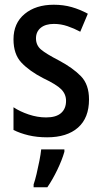

<svg xmlns="http://www.w3.org/2000/svg" viewBox="-20 -570 430 811"><path d="M356 -150Q356 -72 309.5 -31Q263 10 179 10Q136 10 100.5 1.5Q65 -7 37 -21V-117Q64 -99 101 -86.5Q138 -74 175 -74Q217 -74 238 -92.5Q259 -111 259 -144Q259 -172 239 -192.5Q219 -213 162 -240Q104 -270 70.5 -305.5Q37 -341 37 -404Q37 -472 84 -511Q131 -550 207 -550Q248 -550 283 -540Q318 -530 351 -512L319 -436Q293 -450 265 -459.5Q237 -469 208 -469Q172 -469 152 -452.5Q132 -436 132 -408Q132 -379 153 -361Q174 -343 230 -314Q288 -283 322 -248Q356 -213 356 -150ZM252 71Q242 106 222 147.5Q202 189 180 221H122V209Q128 192 134.5 164.5Q141 137 146.5 109Q152 81 154 61H252Z"/></svg>

Font: Noto Sans Georgian Condensed Medium
Style: Regular
Weight: 500
Width: 3
Designer: Monotype Design Team, Akaki Razmadze
Foundry: Google LLC
Version: Version 2.005; ttfautohint (v1.8.4.7-5d5b)